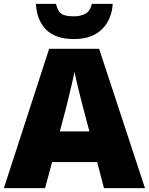

<svg xmlns="http://www.w3.org/2000/svg" viewBox="-20 -968 766 988"><path d="M515 0 480 -134H248L212 0H0L233 -717H490L726 0ZM409 -409Q404 -428 395 -463.5Q386 -499 377 -537Q368 -575 363 -599Q359 -575 350.5 -539Q342 -503 333.5 -468Q325 -433 319 -409L288 -292H440ZM560 -948Q555 -866 503.5 -816.5Q452 -767 361 -767Q266 -767 217.5 -815.5Q169 -864 165 -948H268Q279 -906 299.5 -895Q320 -884 361 -884Q393 -884 418 -896.5Q443 -909 453 -948Z"/></svg>

Font: Noto Sans Ethiopic Black
Style: Regular
Weight: 900
Designer: Monotype Design Team
Foundry: Monotype Imaging Inc.
Version: Version 2.102; ttfautohint (v1.8.4.7-5d5b)